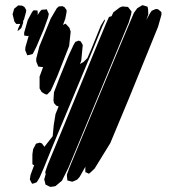

<svg xmlns="http://www.w3.org/2000/svg" viewBox="-20 -536 671 747"><path d="M595 -432 482 -154 409 21 348 120 332 135 326 140 318 136 312 134V126V114L313 111L290 152L280 163L269 168L261 171L250 168L242 166L241 155L240 144L249 119L299 -2L432 -322L476 -427L501 -486L514 -504L524 -510L534 -516L541 -514L554 -510L556 -501L557 -480L549 -458L564 -485L570 -494L586 -501L595 -500L608 -489V-478ZM51 -426 59 -443H48H43L36 -452L29 -481L32 -491L35 -502L51 -515L66 -514L75 -509L82 -497L81 -488L73 -459L70 -455V-447L63 -427L55 -420L48 -415ZM249 -357 203 -240 184 -197 177 -182 163 -168 155 -170 142 -178 134 -192V-238L148 -276L146 -275L129 -277L127 -282L121 -297V-308L133 -355L177 -463L201 -504L209 -511L223 -512L231 -508L239 -497V-489L234 -463L225 -439L235 -444L250 -428L255 -413ZM481 -449 274 50 246 117 221 167 196 188 186 190 175 191 167 187 157 182 155 173 152 162 157 144 159 138 157 141 156 134 159 124 166 104 217 -19 347 -335 392 -443 404 -470 414 -473 421 -488 446 -507 456 -511 467 -510 478 -509 485 -500 492 -491 490 -480ZM150 -421 122 -355 111 -333 107 -326 92 -322 86 -321 84 -326 78 -341 79 -353 92 -398 90 -396H85L74 -398V-409L88 -458L103 -486L109 -495L114 -496L126 -495L127 -483L126 -477L136 -492L142 -498L156 -499L162 -500L164 -495L170 -482L167 -468ZM106 64 109 44 116 31 120 23 135 19 143 22 152 34V36L185 -6L189 -49L196 -92L208 -122L199 -125L190 -135L188 -146L190 -177L211 -232L246 -318L266 -361L273 -373L286 -378L294 -375L302 -361L296 -299L291 -287L305 -295L320 -310L336 -347L372 -436L383 -454L387 -461L388 -455L378 -433L341 -342L180 44L151 116L134 155L123 173L113 177L105 179L101 172L96 162L99 144L112 109L113 107L106 103V94Z"/></svg>

Font: Rubik Marker Hatch
Style: Regular
Weight: 400
Designer: Hubert and Fischer, NaN
Foundry: Hubert & Fischer, NaN
Version: Version 2.200